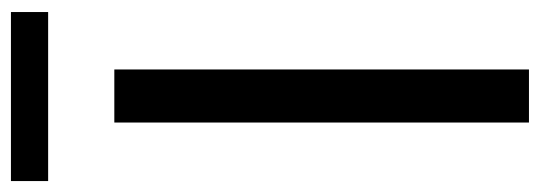

<svg xmlns="http://www.w3.org/2000/svg" viewBox="-338 -649 987 351"><g transform="rotate(-90 155.5 -473.5)"><path d="M0 0ZM107 -758H204V0H107ZM0 -947H309V-879H0Z"/></g></svg>

Font: Biryani
Style: Regular
Weight: 400
Designer: Dan Reynolds and Mathieu Reguer
Foundry: Dan Reynolds and Mathieu Reguer
Version: Version 1.004; ttfautohint (v1.1) -l 5 -r 5 -G 72 -x 0 -D la